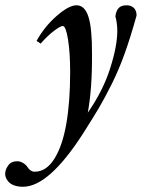

<svg xmlns="http://www.w3.org/2000/svg" viewBox="-110 -445 542 734"><path d="M-22 269Q-41.5 269 -55.9 263.7Q-70.3 258.3 -77.4 250Q-84.5 241.7 -87.4 234.1Q-90.3 226.6 -90.3 219.7Q-90.3 203.6 -78.6 187.5Q-66.9 171.4 -44.4 171.4Q-32.7 171.4 -21.5 178.2Q-10.3 185.1 -4.9 193.8Q6.3 211.4 22.5 211.4Q66.9 211.4 97.9 161.9Q128.9 112.3 143.6 27.8Q158.2 -56.6 158.2 -168.9Q158.2 -244.1 149.9 -294.9Q141.6 -345.7 129.9 -345.7Q121.1 -345.7 96.2 -326.9Q71.3 -308.1 45.4 -278.3L29.8 -288.6Q59.1 -342.3 106 -383.5Q152.8 -424.8 182.6 -424.8Q213.9 -424.8 228 -381.1Q242.2 -337.4 241.7 -239.7Q242.7 -106.4 225.6 -14.2Q283.7 -97.7 311 -183.3Q338.4 -269 338.4 -327.1Q338.4 -356 331.1 -382.8Q334 -404.3 344 -414.6Q354 -424.8 373.5 -424.8Q391.1 -424.8 401.6 -414.8Q412.1 -404.8 412.1 -385.7Q389.6 -304.7 367.4 -242.4Q345.2 -180.2 317.9 -125.2Q290.5 -70.3 268.3 -32.7Q246.1 4.9 207.5 65.4Q76.7 269 -22 269Z"/></svg>

Font: Elstob 18pt SemiBold
Style: Italic
Weight: 600
Italic angle: -20°
Designer: Peter S. Baker
Version: Version 1.015